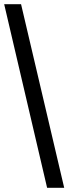

<svg xmlns="http://www.w3.org/2000/svg" viewBox="-20 -780 328 921"><path d="M206 121 0 -760H81L288 121Z"/></svg>

Font: Noto Serif Tibetan Black
Style: Regular
Weight: 900
Version: Version 2.103